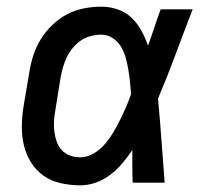

<svg xmlns="http://www.w3.org/2000/svg" viewBox="-20 -548 640 576"><path d="M221 8Q191 8 162 1.5Q133 -5 110.5 -21Q88 -37 73 -61Q58 -85 51.5 -113Q45 -141 45.5 -171Q46 -201 51 -231L68 -331Q72 -357 80 -382Q88 -407 102.5 -430.5Q117 -454 137.5 -473.5Q158 -493 182 -505.5Q206 -518 232.5 -523Q259 -528 284 -528Q310 -528 334 -519.5Q358 -511 375.5 -494Q393 -477 404.5 -455.5Q416 -434 424 -411Q434 -438 443 -465.5Q452 -493 462 -520H558Q532 -453 507 -385.5Q482 -318 454 -252Q460 -189 464.5 -126Q469 -63 474 0H378Q377 -24 377 -48.5Q377 -73 377 -98Q363 -77 346.5 -57.5Q330 -38 310 -23Q290 -8 267 0Q244 8 221 8ZM221 -76Q241 -76 260 -87Q279 -98 293.5 -114.5Q308 -131 319 -149.5Q330 -168 339.5 -187Q349 -206 357.5 -225.5Q366 -245 373 -265Q372 -284 370 -302.5Q368 -321 365 -339Q362 -357 357 -375Q352 -393 343 -408Q334 -423 318.5 -433.5Q303 -444 284 -444Q269 -444 253 -440Q237 -436 223.5 -427Q210 -418 199 -405Q188 -392 181 -377.5Q174 -363 169.5 -348Q165 -333 162 -317L146 -217Q143 -201 142 -185Q141 -169 143 -153.5Q145 -138 150 -123.5Q155 -109 165 -98Q175 -87 189.5 -81.5Q204 -76 221 -76Z"/></svg>

Font: Iosevka SS04 Md Ex Obl
Style: Regular
Weight: 500
Width: 7
Italic angle: -9°
Monospace: yes
Designer: Belleve Invis
Foundry: Belleve Invis
Version: Version 19.0.0; ttfautohint (v1.8.4)